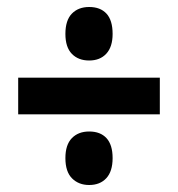

<svg xmlns="http://www.w3.org/2000/svg" viewBox="-20 -693 510 549"><path d="M235 -520Q204 -520 185.5 -539Q167 -558 167 -596Q167 -635 185.5 -654Q204 -673 235 -673Q267 -673 284.5 -654Q302 -635 302 -596Q302 -559 284 -539.5Q266 -520 235 -520ZM32 -366V-471H437V-366ZM235 -164Q205 -164 186 -183Q167 -202 167 -241Q167 -279 185.5 -298Q204 -317 235 -317Q267 -317 284.5 -298Q302 -279 302 -241Q302 -203 284 -183.5Q266 -164 235 -164Z"/></svg>

Font: Noto Sans Malayalam UI ExtraCondensed
Style: Bold
Weight: 700
Width: 2
Designer: Jelle Bosma - Monotype Design Team
Foundry: Monotype Imaging Inc.
Version: Version 2.104; ttfautohint (v1.8.4.7-5d5b)